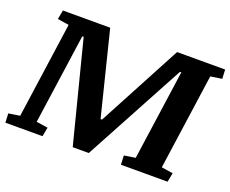

<svg xmlns="http://www.w3.org/2000/svg" viewBox="-111 -838 1217 1014"><g transform="rotate(20 498.0 -330.5)"><path d="M209 0H0.5L-2 -51.3L61.5 -61L137.7 -599.6L73.7 -609.4L83.5 -660.6H349.1L466.3 -189.9H474.6L725.1 -660.6H995.1L997.6 -609.4L933.6 -599.6L857.4 -61L921.9 -51.3L912.1 0H649.9L647.5 -51.3L710.9 -61L782.7 -567.4H774.9L469.2 0H378.9L233.9 -567.4H226.1L154.3 -61L218.8 -51.3Z"/></g></svg>

Font: Noticia Text
Style: Bold Italic
Weight: 700
Italic angle: -8°
Designer: JM Sole
Foundry: JM Sole
Version: Version 1.003